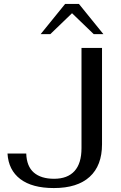

<svg xmlns="http://www.w3.org/2000/svg" viewBox="-20 -943 611 973"><path d="M18 -165H113Q115 -100 151.5 -68.5Q188 -37 254 -37Q322 -37 357.5 -76Q393 -115 393 -192V-700H497V-212Q497 -104 434.5 -47Q372 10 253 10Q143 10 83 -35.5Q23 -81 18 -165ZM310 -923H380L504 -770H455L345 -876L235 -770H186Z"/></svg>

Font: Fahkwang
Style: Regular
Weight: 400
Version: Version 1.000; ttfautohint (v1.6)